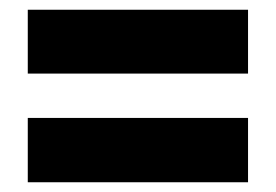

<svg xmlns="http://www.w3.org/2000/svg" viewBox="-20 -549 566 394"><path d="M37 -398V-529H489V-398ZM37 -175V-307H489V-175Z"/></svg>

Font: Noto Sans Lao Looped Condensed Black
Style: Regular
Weight: 900
Width: 3
Designer: Mark Frömberg, Ben Mitchell
Foundry: The Fontpad Ltd
Version: Version 1.002; ttfautohint (v1.8.4.7-5d5b)